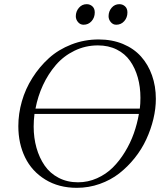

<svg xmlns="http://www.w3.org/2000/svg" viewBox="-20 -902 795 930"><path d="M68.8 -291Q68.8 -351.1 85.9 -411.1Q103 -471.2 137 -524.9Q170.9 -578.6 217 -620.4Q263.2 -662.1 325.7 -686.5Q388.2 -710.9 458 -710.9Q522.9 -710.9 575.7 -689Q628.4 -667 663.1 -628.2Q697.8 -589.4 716.3 -536.9Q734.9 -484.4 734.9 -422.9Q734.9 -375.5 722.9 -325.4Q710.9 -275.4 688.7 -227.3Q666.5 -179.2 632.6 -136.7Q598.6 -94.2 557.4 -62Q516.1 -29.8 462.9 -11Q409.7 7.8 352.1 7.8Q264.6 7.8 199.5 -32.2Q134.3 -72.3 101.6 -139.4Q68.8 -206.5 68.8 -291ZM143.1 -289.1Q143.1 -234.4 156.7 -186Q170.4 -137.7 196.3 -100.1Q222.2 -62.5 263.9 -40.8Q305.7 -19 357.9 -19Q406.2 -19 450 -38.6Q493.7 -58.1 526.4 -90.6Q559.1 -123 585.4 -166.3Q611.8 -209.5 628.2 -255.9Q644.5 -302.2 652.8 -350.1H147Q143.1 -318.4 143.1 -289.1ZM151.9 -376H657.2Q660.2 -397.9 660.2 -428.2Q660.2 -481 647.5 -526.4Q634.8 -571.8 610.1 -606.9Q585.4 -642.1 545.4 -662.1Q505.4 -682.1 454.1 -682.1Q393.6 -682.1 340.6 -656.2Q287.6 -630.4 250.2 -586.7Q212.9 -543 188 -489.3Q163.1 -435.5 151.9 -376ZM347.2 -823.2Q347.2 -846.7 362.3 -864.3Q377.4 -881.8 399.9 -881.8Q416 -881.8 427.5 -871.3Q439 -860.8 439 -841.8Q439 -816.9 423.6 -799.6Q408.2 -782.2 384.8 -782.2Q368.7 -782.2 357.9 -794.9Q347.2 -807.6 347.2 -823.2ZM505.9 -823.2Q505.9 -847.2 520.8 -864.5Q535.6 -881.8 558.1 -881.8Q574.2 -881.8 585.7 -871.3Q597.2 -860.8 597.2 -841.8Q597.2 -816.9 581.8 -799.6Q566.4 -782.2 543 -782.2Q527.3 -782.2 516.6 -794.9Q505.9 -807.6 505.9 -823.2Z"/></svg>

Font: Dihjauti
Style: Italic
Weight: 400
Italic angle: -9°
Designer: T. Christopher White
Version: Version 3.0.0